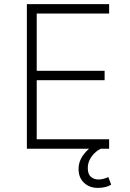

<svg xmlns="http://www.w3.org/2000/svg" viewBox="-20 -725 634 936"><path d="M111 0V-705H512V-659H159V-380H490V-334H159V-46H512V0ZM457 191Q416 191 389.5 166Q363 141 363 99Q363 61 387.5 28.5Q412 -4 452 -27L472 0Q456 7 441 21.5Q426 36 417 54.5Q408 73 408 94Q408 124 423 137Q438 150 461 150Q471 150 483.5 147Q496 144 508 138L522 175Q512 182 495 186.5Q478 191 457 191Z"/></svg>

Font: Nunito Sans 7pt SemiCondensed ExtraLight
Style: Regular
Weight: 250
Width: 4
Designer: Vernon Adams
Foundry: Vernon Adams
Version: Version 3.101;gftools[0.9.27]